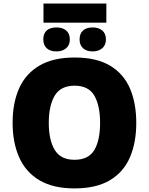

<svg xmlns="http://www.w3.org/2000/svg" viewBox="-20 -1048 837 1078"><path d="M745.1 -357.9Q745.1 -247.6 709.5 -164.8Q673.8 -82 597.2 -36.1Q520.5 9.8 397.9 9.8Q278.3 9.8 201.4 -35.9Q124.5 -81.5 87.6 -164.6Q50.8 -247.6 50.8 -358.9Q50.8 -470.2 87.6 -552.5Q124.5 -634.8 201.7 -679.9Q278.8 -725.1 398.9 -725.1Q521 -725.1 597.4 -679.7Q673.8 -634.3 709.5 -551.8Q745.1 -469.2 745.1 -357.9ZM253.9 -357.9Q253.9 -261.2 287.4 -206.1Q320.8 -150.9 397.9 -150.9Q477.5 -150.9 509.8 -206.1Q542 -261.2 542 -357.9Q542 -454.6 509.8 -510.7Q477.5 -566.9 398.9 -566.9Q320.3 -566.9 287.1 -510.7Q253.9 -454.6 253.9 -357.9ZM577.1 -1028.3V-920.9H224.1V-1028.3ZM296.9 -894Q330.6 -894 351.3 -877Q372.1 -859.9 372.1 -826.2Q372.1 -794.9 351.3 -777.1Q330.6 -759.3 296.9 -759.3Q261.7 -759.3 242.4 -777.1Q223.1 -794.9 223.1 -826.2Q223.1 -859.9 242.4 -877Q261.7 -894 296.9 -894ZM500 -894Q533.2 -894 554 -877Q574.7 -859.9 574.7 -826.2Q574.7 -794.9 554 -777.1Q533.2 -759.3 500 -759.3Q465.8 -759.3 446.3 -777.1Q426.8 -794.9 426.8 -826.2Q426.8 -859.9 446.3 -877Q465.8 -894 500 -894Z"/></svg>

Font: Open Sans ExtraBold
Style: Regular
Weight: 800
Designer: Monotype Design Team
Foundry: Monotype Imaging Inc.
Version: Version 3.003; ttfautohint (v1.8.4)